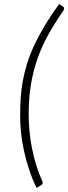

<svg xmlns="http://www.w3.org/2000/svg" viewBox="-20 -782 332 934"><path d="M119.5 -225Q119.5 -185.5 123.5 -143.5Q127.5 -101.5 135.8 -59.8Q144 -18 156.5 22.2Q169 62.5 185.5 98.5Q187.5 103 187.5 107Q187.5 111.5 185.2 114.5Q183 117.5 179.5 119.5L158 132Q136.5 88 121.5 42.5Q106.5 -3 96.8 -47.8Q87 -92.5 82.5 -135.8Q78 -179 78 -219Q78 -262 80.5 -303.2Q83 -344.5 90.5 -386Q98 -427.5 111 -470.2Q124 -513 145.2 -559Q166.5 -605 196.5 -655.2Q226.5 -705.5 267.5 -762.5L286.5 -750Q292 -746.5 292 -741Q292 -736.5 287.5 -729Q246 -669.5 214.5 -612.5Q183 -555.5 162 -495.5Q141 -435.5 130.2 -369.2Q119.5 -303 119.5 -225Z"/></svg>

Font: Lato Light
Style: Italic
Weight: 300
Italic angle: -7°
Designer: Lukasz Dziedzic
Foundry: Lukasz Dziedzic
Version: Version 1.104; Western+Polish opensource